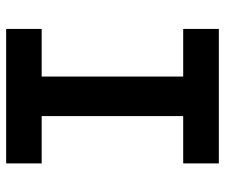

<svg xmlns="http://www.w3.org/2000/svg" viewBox="-74 -660 733 626"><g transform="rotate(-90 293.0 -346.5)"><path d="M228 0V-693.4H356.9V0ZM73.7 0V-116.2H512.2V0ZM73.7 -577.6V-693.4H512.2V-577.6Z"/></g></svg>

Font: Cascadia Mono
Style: Regular
Weight: 400
Monospace: yes
Designer: Aaron Bell
Foundry: Saja Typeworks
Version: Version 2102.003